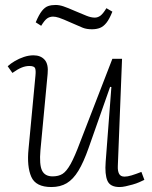

<svg xmlns="http://www.w3.org/2000/svg" viewBox="-20 -740 614 774"><path d="M11 -473Q23 -484 40 -494Q57 -504 76.5 -510.5Q96 -517 115 -517Q144 -517 160 -499Q176 -481 172 -442L143 -134Q138 -76 149.5 -52.5Q161 -29 192 -29Q216 -29 232 -39Q248 -49 264.5 -78.5Q281 -108 303 -167L433 -503H472L455 -71Q454 -51 460 -39.5Q466 -28 482 -28Q494 -28 510.5 -33Q527 -38 550 -47L562 -15Q554 -11 541.5 -5.5Q529 0 514.5 4Q500 8 486.5 11Q473 14 462 14Q424 14 413 -11.5Q402 -37 406 -88L429 -389L424 -390L337 -143Q317 -86 296 -51.5Q275 -17 249 -1.5Q223 14 187 14Q124 14 106 -27.5Q88 -69 95 -139L123 -436Q125 -456 121.5 -465Q118 -474 98 -474Q83 -474 67 -467.5Q51 -461 30 -446ZM351 -622Q329 -622 314 -628Q299 -634 270 -647Q232 -664 218 -668.5Q204 -673 194 -673Q181 -673 170.5 -666Q160 -659 146 -636L124 -650Q137 -681 149 -696Q161 -711 174 -715.5Q187 -720 204 -720Q219 -720 235.5 -714.5Q252 -709 284 -695Q310 -684 328.5 -676.5Q347 -669 362 -669Q374 -669 384.5 -676.5Q395 -684 409 -707L433 -693Q421 -663 409 -648Q397 -633 383 -627.5Q369 -622 351 -622Z"/></svg>

Font: Literata ExtraLight
Style: Italic
Weight: 250
Italic angle: -2°
Designer: Latin by Veronika Burian and Jose Scaglione. Greek by Irene Vlachou. Cyrillic by Vera Evstafieva
Foundry: TypeTogether
Version: Version 3.002